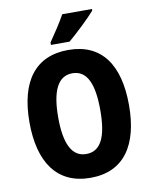

<svg xmlns="http://www.w3.org/2000/svg" viewBox="-100 -1004 862 1087"><g transform="rotate(-10 331.0 -460.0)"><path d="M505 -921V-930H334C310 -886 274 -832 241 -784V-770H348C398 -812 473 -884 505 -921ZM617 -358C617 -588 525 -725 332 -725C141 -725 45 -593 45 -359C45 -130 139 10 332 10C525 10 617 -129 617 -358ZM210 -358C210 -509 248 -591 332 -591C415 -591 452 -512 452 -358C452 -204 415 -127 331 -127C249 -127 210 -207 210 -358Z"/></g></svg>

Font: Noto Sans Khmer UI Condensed ExtraBold
Style: Regular
Weight: 800
Width: 3
Designer: Danh Hong and the Monotype Design Team
Foundry: Monotype Imaging Inc.
Version: Version 2.002